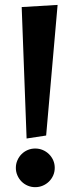

<svg xmlns="http://www.w3.org/2000/svg" viewBox="-20 -733 306 786"><path d="M215.8 -712.9 168.9 -178.2 88.9 -166 68.8 -704.1ZM204.1 -45.9Q204.1 -29.3 197.8 -14.9Q191.4 -0.5 180.4 10.3Q169.4 21 155 27.1Q140.6 33.2 124 33.2Q107.9 33.2 93.5 27.1Q79.1 21 68.4 10.3Q57.6 -0.5 51.3 -14.9Q44.9 -29.3 44.9 -45.9Q44.9 -62.5 51.3 -76.9Q57.6 -91.3 68.4 -102.1Q79.1 -112.8 93.5 -118.9Q107.9 -125 124 -125Q140.6 -125 155 -118.9Q169.4 -112.8 180.4 -102.1Q191.4 -91.3 197.8 -76.9Q204.1 -62.5 204.1 -45.9Z"/></svg>

Font: Original Surfer
Style: Regular
Weight: 400
Designer: Astigmatic (AOETI)
Foundry: Astigmatic (AOETI)
Version: Version 1.001